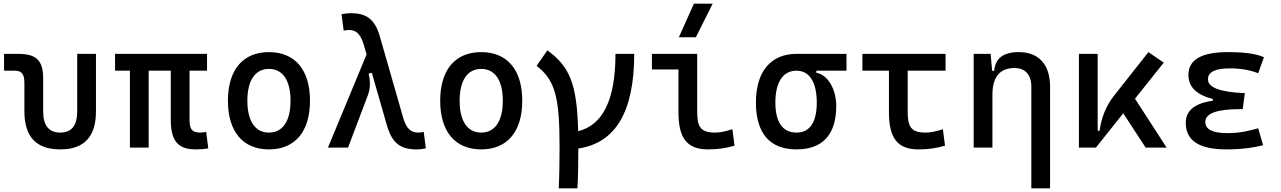

<svg xmlns="http://www.w3.org/2000/svg" viewBox="-20 -815 7071 1060"><path d="M312.5 9.8C444.3 9.8 509.8 -59.6 509.8 -200.2V-517.6H406.2V-200.2C406.2 -122.1 375 -83 312.5 -83C250 -83 218.3 -122.1 218.3 -200.2V-380.9C218.3 -481.4 181.6 -517.6 79.6 -517.6H2.4V-424.8H60.1C100.1 -424.8 114.7 -406.7 114.7 -356.4V-200.2C114.7 -59.6 180.7 9.8 312.5 9.8Z M1058.6 9.8C1089.4 9.8 1105.5 8.3 1129.9 3.9L1118.2 -86.9C1105.5 -84.5 1096.7 -83 1087.9 -83C1036.1 -83 1026.4 -105 1026.4 -156.2V-424.8H1123V-517.6H615.2V-424.8H697.3V0H800.8V-424.8H922.9V-151.4C922.9 -38.6 962.9 9.8 1058.6 9.8Z M1464.8 9.8C1608.4 9.8 1691.4 -87.9 1691.4 -258.8C1691.4 -429.7 1608.4 -527.3 1464.8 -527.3C1321.3 -527.3 1238.3 -429.7 1238.3 -258.8C1238.3 -87.9 1321.3 9.8 1464.8 9.8ZM1464.8 -83C1388.7 -83 1345.7 -146.5 1345.7 -258.8C1345.7 -371.1 1388.7 -434.6 1464.8 -434.6C1541 -434.6 1584 -371.1 1584 -258.8C1584 -146.5 1541 -83 1464.8 -83Z M2279.3 9.8C2298.8 9.8 2312.5 8.3 2331.1 3.9L2319.3 -86.9C2306.6 -84 2298.3 -83 2289.1 -83C2249.5 -83 2223.1 -104 2205.6 -166L2076.7 -615.2C2048.8 -711.4 2000.5 -742.2 1917.5 -742.2C1897.9 -742.2 1884.3 -740.7 1865.7 -736.3L1877.4 -645.5C1890.1 -648.4 1898.4 -649.4 1907.7 -649.4C1945.3 -649.4 1970.7 -628.4 1988.8 -566.4L2003.9 -514.6L1790.5 0H1901.4L2010.7 -288.6C2024.9 -325.7 2025.4 -365.2 2015.1 -408.2L2032.7 -413.6L2116.2 -122.6C2145 -22 2194.3 9.8 2279.3 9.8Z M2636.7 9.8C2780.3 9.8 2863.3 -87.9 2863.3 -258.8C2863.3 -429.7 2780.3 -527.3 2636.7 -527.3C2493.2 -527.3 2410.2 -429.7 2410.2 -258.8C2410.2 -87.9 2493.2 9.8 2636.7 9.8ZM2636.7 -83C2560.5 -83 2517.6 -146.5 2517.6 -258.8C2517.6 -371.1 2560.5 -434.6 2636.7 -434.6C2712.9 -434.6 2755.9 -371.1 2755.9 -258.8C2755.9 -146.5 2712.9 -83 2636.7 -83Z M3064.5 224.6H3168C3171.4 163.1 3172.9 89.8 3172.9 4.9C3379.4 -25.9 3481.4 -199.2 3481.4 -517.6H3377.9C3377.9 -266.1 3309.6 -124.5 3171.9 -90.8C3165.5 -351.1 3126 -446.8 3002 -537.1L2942.4 -451.7C3043.9 -372.6 3069.3 -282.7 3069.3 -4.9C3069.3 84.5 3067.9 160.6 3064.5 224.6Z M3888.7 9.8C3941.4 9.8 3984.9 3.9 4035.2 -10.7L4023.4 -101.6C3983.9 -88.9 3954.6 -83 3927.7 -83C3844.7 -83 3829.1 -118.2 3829.1 -200.2V-517.6H3579.1V-431.6H3725.6V-195.3C3725.6 -51.8 3773.4 9.8 3888.7 9.8ZM3728 -609.4H3821.8L3914.6 -794.9H3811Z M4377.4 9.8C4521.5 9.8 4596.7 -72.3 4596.7 -229.5C4596.7 -323.7 4549.8 -402.8 4486.8 -413.1V-424.8H4653.3V-517.6H4377.4C4235.4 -517.6 4153.3 -419.9 4153.3 -249C4153.3 -79.1 4230 9.8 4377.4 9.8ZM4377.4 -83C4300.8 -83 4260.7 -140.1 4260.7 -249C4260.7 -361.3 4302.7 -424.8 4377.4 -424.8C4448.7 -424.8 4489.3 -361.3 4489.3 -249C4489.3 -140.1 4450.7 -83 4377.4 -83Z M5050.8 9.8C5103.5 9.8 5147 3.9 5197.3 -10.7L5185.5 -101.6C5146 -88.9 5116.7 -83 5089.8 -83C5006.8 -83 4991.2 -118.2 4991.2 -200.2V-424.8H5200.2V-517.6H4741.2V-424.8H4887.7V-195.3C4887.7 -51.8 4935.5 9.8 5050.8 9.8Z M5673.8 224.6H5777.3V-336.9C5777.3 -458 5714.8 -527.3 5605.5 -527.3C5518.6 -527.3 5474.6 -493.2 5468.8 -423.8H5457.5L5449.2 -517.6H5355.5V0H5459V-291C5459 -390.6 5500 -439.5 5581.1 -439.5C5639.6 -439.5 5673.8 -402.3 5673.8 -336.9Z M5936.5 0H6030.3L6181.2 -189.5L6305.2 0H6420.9L6246.1 -270L6404.8 -469.2L6320.3 -527.3L6131.8 -288.6C6085.4 -230 6060.5 -165 6050.8 -93.3H6040V-517.6H5936.5Z M6751 9.8C6832.5 9.8 6900.9 0.5 6953.1 -13.7L6926.3 -106.9C6884.3 -95.7 6835.4 -80.1 6754.9 -80.1C6674.3 -80.1 6634.3 -100.6 6634.3 -141.6C6634.3 -189 6697.8 -212.4 6825.2 -212.4H6840.8L6852.5 -300.8C6716.3 -306.2 6648.9 -331.5 6648.9 -377C6648.9 -417.5 6689 -437.5 6769.5 -437.5C6829.1 -437.5 6880.9 -428.7 6926.3 -410.6L6958 -499C6917 -518.1 6851.1 -527.3 6758.8 -527.3C6613.3 -527.3 6541 -485.4 6541 -401.4C6541 -335.4 6585.4 -291.5 6675.8 -268.6V-258.8C6575.7 -245.1 6526.4 -204.6 6526.4 -136.7C6526.4 -38.6 6600.6 9.8 6751 9.8Z"/></svg>

Font: Cascadia Code PL
Style: Regular
Weight: 400
Monospace: yes
Designer: Aaron Bell
Foundry: Saja Typeworks
Version: Version 2404.023